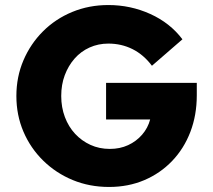

<svg xmlns="http://www.w3.org/2000/svg" viewBox="-20 -731 846 762"><path d="M413 11Q335 11 268.5 -16.5Q202 -44 151.5 -93.5Q101 -143 73 -208.5Q45 -274 45 -350Q45 -426 73 -491.5Q101 -557 150.5 -606.5Q200 -656 266.5 -683.5Q333 -711 410 -711Q498 -711 576.5 -675.5Q655 -640 704 -575L583 -470Q550 -514 506 -536Q462 -558 410 -558Q370 -558 335.5 -542.5Q301 -527 276 -498.5Q251 -470 237 -432.5Q223 -395 223 -350Q223 -305 237.5 -266.5Q252 -228 278 -200Q304 -172 339 -156Q374 -140 416 -140Q456 -140 488.5 -155Q521 -170 544 -196.5Q567 -223 576 -257H401V-402H761V-353Q761 -274 735.5 -207.5Q710 -141 663 -92Q616 -43 552.5 -16Q489 11 413 11Z"/></svg>

Font: Red Hat Text VF
Style: Regular
Weight: 300
Designer: Pentagram, MCKL
Foundry: Pentagram, MCKL
Version: Version 1.023